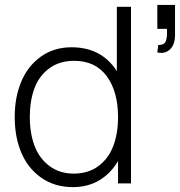

<svg xmlns="http://www.w3.org/2000/svg" viewBox="-20 -748 735 783"><path d="M277.3 15.1Q203.1 15.1 148.7 -22.9Q94.2 -61 67.1 -125Q40 -189 40 -271Q40 -351.6 66.9 -415.5Q93.8 -479.5 147 -517.3Q200.2 -555.2 272 -555.2Q394 -555.2 456.5 -458V-720.2H514.2V0H461.4V-91.3Q432.1 -41 385.3 -12.9Q338.4 15.1 277.3 15.1ZM101.6 -271Q101.6 -204.1 121.1 -152.8Q140.6 -101.6 181.9 -70.8Q223.1 -40 280.8 -40Q339.8 -40 381.1 -70.6Q422.4 -101.1 441.9 -152.3Q461.4 -203.6 461.4 -271Q461.4 -374.5 415.3 -437.3Q369.1 -500 282.2 -500Q222.7 -500 181.2 -469.5Q139.6 -439 120.6 -388.2Q101.6 -337.4 101.6 -271ZM621.6 -534.2 625.5 -564.9Q638.7 -564 646.7 -569.1Q654.8 -574.2 657.5 -583.7Q660.2 -593.3 660.9 -605.2Q661.6 -617.2 660.6 -630.4H621.6V-728H693.8V-605.5Q693.8 -566.4 673.6 -546.9Q653.3 -527.3 621.6 -534.2Z"/></svg>

Font: Manrope Light
Style: Regular
Weight: 300
Designer: Mikhail Sharanda
Foundry: Mikhail Sharanda
Version: Version 4.505;FEAKit 1.0